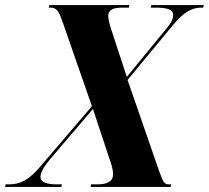

<svg xmlns="http://www.w3.org/2000/svg" viewBox="-54 -734 820 754"><path d="M-34 0H187L189 -10H167C134 -10 105 -17 105 -39C105 -58 120 -81 142 -108L311 -306L375 -113C385 -85 390 -67 390 -50C390 -19 363 -10 328 -10H304L302 0H616L618 -10H608C591 -10 586 -21 571 -62L447 -420L624 -634C669 -689 702 -704 736 -704H744L746 -714H540L538 -704H552C591 -704 626 -701 626 -676C626 -654 613 -638 598 -620L444 -432L383 -618C374 -645 371 -663 371 -671C371 -698 396 -704 425 -704H452L454 -714H140L137 -704H146C167 -704 177 -690 190 -653L307 -317L106 -82C59 -26 25 -10 -19 -10H-32Z"/></svg>

Font: Noto Serif Display Condensed ExtraBold
Style: Italic
Weight: 800
Width: 3
Italic angle: -12°
Designer: Monotype Design Team
Foundry: Monotype Imaging Inc.
Version: Version 2.009